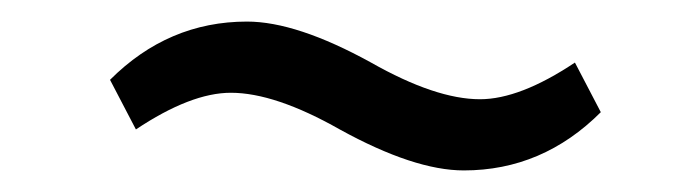

<svg xmlns="http://www.w3.org/2000/svg" viewBox="-20 -394 640 178"><path d="M410 -236Q364 -236 295 -274Q235 -308 194 -308Q157 -308 106 -274L82 -320Q136 -374 209 -374Q255 -374 324 -336Q384 -302 425 -302Q462 -302 513 -336L537 -290Q483 -236 410 -236Z"/></svg>

Font: Aneliza
Style: Italic
Weight: 400
Italic angle: -11.31°
Designer: Mike Abbink, Paul van der Laan, Pieter van Rosmalen
Foundry: Bold Monday
Version: Version 3.0